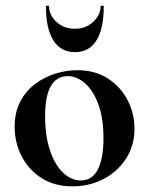

<svg xmlns="http://www.w3.org/2000/svg" viewBox="-20 -648 529 681"><path d="M237 13Q174 13 128 -16Q82 -45 57 -93.5Q32 -142 32 -198Q32 -250 52 -288Q72 -326 105 -350.5Q138 -375 177 -387Q216 -399 254 -399Q318 -399 363.5 -369Q409 -339 433 -292Q457 -245 457 -192Q457 -131 426.5 -84.5Q396 -38 346 -12.5Q296 13 237 13ZM267 -8Q307 -8 327 -47Q347 -86 347 -157Q347 -230 328.5 -279Q310 -328 281 -353Q252 -378 220 -378Q181 -378 160.5 -343Q140 -308 140 -235Q140 -167 157 -115.5Q174 -64 203 -36Q232 -8 267 -8ZM143 -625Q143 -628 148.5 -628Q154 -628 154 -626Q154 -595 180 -570.5Q206 -546 246 -546Q284 -546 310.5 -570.5Q337 -595 337 -626Q337 -628 342.5 -628Q348 -628 348 -625Q348 -546 322 -504.5Q296 -463 246 -463Q196 -463 169.5 -504.5Q143 -546 143 -625Z"/></svg>

Font: Cormorant Light
Style: Bold
Weight: 700
Version: Version 4.000